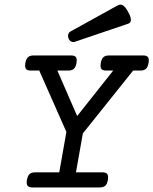

<svg xmlns="http://www.w3.org/2000/svg" viewBox="-20 -823 673 843"><path d="M633.3 -558.1Q633.3 -550.8 632.3 -546.4Q628.9 -528.3 620.6 -520.8Q612.3 -513.2 595.7 -513.2H564.5L343.8 -237.3L313.5 -66.4H428.7Q442.4 -66.4 448.5 -61.5Q454.6 -56.6 454.6 -44.9Q454.6 -37.6 453.6 -33.2Q450.7 -15.1 442.4 -7.6Q434.1 0 417.5 0H123.5Q109.9 0 103.5 -5.1Q97.2 -10.3 97.2 -22Q97.2 -25.4 98.1 -33.2Q101.6 -51.3 109.9 -58.8Q118.2 -66.4 134.8 -66.4H240.2L271.5 -243.7L152.3 -513.2H116.2Q102.5 -513.2 96.4 -518.1Q90.3 -522.9 90.3 -534.7Q90.3 -542 91.3 -546.4Q94.7 -564.5 103 -572Q111.3 -579.6 127.9 -579.6H291Q304.7 -579.6 310.8 -574.7Q316.9 -569.8 316.9 -558.1Q316.9 -550.8 315.9 -546.4Q312.5 -528.3 304.2 -520.8Q295.9 -513.2 279.3 -513.2H231.9L318.8 -313.5L477.1 -513.2H447.3Q433.6 -513.2 427.5 -518.1Q421.4 -522.9 421.4 -534.7Q421.4 -542 422.4 -546.4Q425.8 -564.5 434.1 -572Q442.4 -579.6 459 -579.6H607.4Q621.1 -579.6 627.2 -574.7Q633.3 -569.8 633.3 -558.1ZM509.3 -802.7Q517.1 -802.7 525.1 -795.4Q533.2 -788.1 542.5 -771Q554.7 -749.5 554.7 -735.8Q554.7 -722.7 542.5 -718.8L307.6 -639.2Q303.7 -638.2 301.8 -638.2Q294.9 -638.2 289.1 -642.8Q283.2 -647.5 280.8 -654.8Q278.8 -659.2 278.8 -665.5Q278.8 -678.7 290 -685.1L493.2 -797.4Q502.4 -802.7 509.3 -802.7Z"/></svg>

Font: Courier Prime
Style: Italic
Weight: 400
Italic angle: -10°
Designer: Alan Dague-Greene
Foundry: Quote-Unquote Apps
Version: Version 3.018